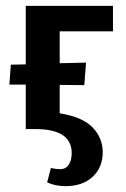

<svg xmlns="http://www.w3.org/2000/svg" viewBox="-20 -441 430 656"><path d="M184 -334V-225L274 -227L268 -150L184 -151V-54Q263 -41 297 -5Q331 31 331 79Q331 131 296.5 163Q262 195 204 195Q168 195 141 182L154 133Q171 137 185 137Q205 137 215 121.5Q225 106 225 82Q225 0 101 0H68V-152H12L17 -220L68 -221V-421H366V-334Z"/></svg>

Font: Ysabeau Infant
Style: Bold
Weight: 700
Designer: Christian Thalmann (Catharsis Fonts)
Version: Version 0.003